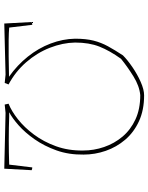

<svg xmlns="http://www.w3.org/2000/svg" viewBox="82 -773 694 898"><g transform="rotate(90 429.0 -324.0)"><path d="M90 3 83 -125Q89 -128 96 -128L109 -20Q131 -18 166 -17.5Q201 -17 243.5 -17.5Q286 -18 328 -19H339Q285 -57 245 -107Q205 -157 183.5 -214Q162 -271 161 -328Q161 -379 170 -414.5Q179 -450 196.5 -482Q214 -514 239 -552Q260 -573 293.5 -596Q327 -619 363 -635Q399 -651 426 -651Q495 -651 547 -627Q599 -603 633.5 -562.5Q668 -522 685.5 -471.5Q703 -421 703 -368Q704 -299 683.5 -241.5Q663 -184 631.5 -139Q600 -94 566 -64Q532 -34 505 -20H526Q576 -18 635 -18Q694 -18 750 -20L763 -128Q770 -128 776 -125L769 3L508 -3L469 1L465 -17Q500 -31 538 -61Q576 -91 609.5 -136Q643 -181 664 -239Q685 -297 684 -366Q684 -416 667.5 -464Q651 -512 619 -550Q587 -588 538.5 -610.5Q490 -633 425 -633Q382 -629 337 -601Q292 -573 255 -543Q217 -490 198 -442Q179 -394 179 -328Q180 -270 203.5 -210Q227 -150 271 -99.5Q315 -49 375 -17L368 1L329 -3Z"/></g></svg>

Font: Labrada Thin
Style: Regular
Weight: 100
Designer: Mercedes Jáuregui
Foundry: Omnibus-Type Team
Version: Version 1.000; ttfautohint (v1.8.4.7-5d5b)